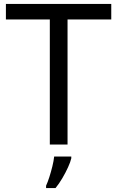

<svg xmlns="http://www.w3.org/2000/svg" viewBox="-20 -734 596 975"><path d="M323 0H233V-635H10V-714H545V-635H323ZM342 70Q338 88 325.5 115.5Q313 143 296.5 171Q280 199 262 221H214V209Q222 192 230.5 165.5Q239 139 246 110.5Q253 82 255 61H342Z"/></svg>

Font: Noto Sans Myanmar UI
Style: Regular
Weight: 400
Designer: Monotype Design Team
Foundry: Monotype Imaging Inc.
Version: Version 2.103; ttfautohint (v1.8.4.7-5d5b)